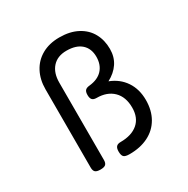

<svg xmlns="http://www.w3.org/2000/svg" viewBox="-151 -777 901 921"><g transform="rotate(-30 300.0 -316.0)"><path d="M479.5 -474.1Q479.5 -429.7 457.5 -396.7Q435.5 -363.8 395.5 -342.8Q447.8 -322.8 477.1 -279.3Q506.3 -235.8 506.3 -175.8Q506.3 -118.2 481.9 -75.9Q457.5 -33.7 413.1 -11.5Q368.7 10.7 309.6 10.7Q285.2 10.7 277.1 2.7Q269 -5.4 269 -26.9Q269 -44.9 276.4 -53.2Q283.7 -61.5 300.3 -61.5Q361.8 -61.5 396.5 -91.3Q431.2 -121.1 431.2 -176.8Q431.2 -236.3 397.5 -269.3Q363.8 -302.2 306.2 -302.2Q289.6 -302.2 282.5 -310.3Q275.4 -318.4 275.4 -335.9Q275.4 -353.5 282.5 -361.3Q289.6 -369.1 306.2 -370.6Q354 -375.5 379.2 -402.8Q404.3 -430.2 404.3 -474.1Q404.3 -519.5 375.7 -545.2Q347.2 -570.8 293.9 -570.8Q243.7 -570.8 215.8 -539.8Q188 -508.8 188 -455.1V-26.9Q188 -9.8 179.9 -2.4Q171.9 4.9 151.9 4.9H150.9Q130.9 4.9 122.8 -2.4Q114.7 -9.8 114.7 -26.9V-460.4Q114.7 -514.2 136.5 -555.4Q158.2 -596.7 199.2 -619.9Q240.2 -643.1 295.9 -643.1Q355 -643.1 396.5 -620.8Q438 -598.6 458.7 -560.5Q479.5 -522.5 479.5 -474.1Z"/></g></svg>

Font: Courier Prime Code
Style: Regular
Weight: 400
Designer: Alan Dague-Greene
Foundry: Quote-Unquote Apps
Version: Version 3.0318